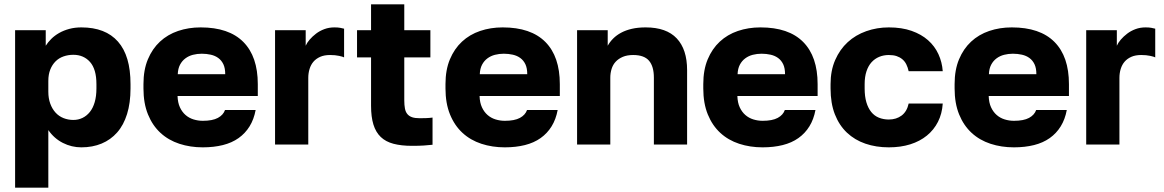

<svg xmlns="http://www.w3.org/2000/svg" viewBox="-20 -670 5395 890"><path d="M50 200V-530H192V-458Q202 -474 217.5 -489.5Q233 -505 254 -517Q275 -529 301 -536Q327 -543 357 -543Q413 -543 455.5 -526.5Q498 -510 527 -477Q556 -444 570.5 -395Q585 -346 585 -280V-260Q585 -193 569 -141.5Q553 -90 523 -56Q493 -22 451 -4.5Q409 13 357 13Q312 13 271.5 -7.5Q231 -28 204 -67V200ZM320 -114Q343 -114 362.5 -123.5Q382 -133 396.5 -151Q411 -169 419 -196.5Q427 -224 427 -260V-280Q427 -315 419.5 -340.5Q412 -366 397.5 -382.5Q383 -399 363.5 -407.5Q344 -416 320 -416Q296 -416 274.5 -408.5Q253 -401 237.5 -385.5Q222 -370 213 -347.5Q204 -325 204 -295V-245Q204 -214 213 -189.5Q222 -165 237.5 -148Q253 -131 274.5 -122.5Q296 -114 320 -114Z M920 13Q862 13 811.5 -3.5Q761 -20 724 -54Q687 -88 666 -139.5Q645 -191 645 -260V-280Q645 -346 665.5 -395Q686 -444 721.5 -477Q757 -510 805.5 -526.5Q854 -543 910 -543Q1041 -543 1108 -475.5Q1175 -408 1175 -280V-225H803Q804 -194 814 -172.5Q824 -151 840 -137Q856 -123 877 -116.5Q898 -110 920 -110Q965 -110 990 -123.5Q1015 -137 1023 -160H1165Q1157 -117 1137 -84.5Q1117 -52 1086 -30Q1055 -8 1013 2.5Q971 13 920 13ZM804 -326H1024Q1024 -354 1015.5 -372Q1007 -390 992 -401Q977 -412 957 -416.5Q937 -421 915 -421Q894 -421 874.5 -416Q855 -411 839.5 -399.5Q824 -388 814.5 -370Q805 -352 804 -326Z M1255 0V-530H1397V-458Q1403 -472 1415.5 -486.5Q1428 -501 1445 -514Q1462 -527 1483.5 -535Q1505 -543 1530 -543Q1547 -543 1557 -541Q1567 -539 1575 -537V-404Q1570 -407 1552 -411Q1534 -415 1510 -415Q1483 -415 1464 -406.5Q1445 -398 1433 -384Q1421 -370 1415 -350.5Q1409 -331 1409 -309V0Z M1890 6Q1840.3 6 1804.1 -3.5Q1768 -13 1745 -35Q1722 -57 1711 -92.5Q1700 -128 1700 -180V-404H1635V-530H1700V-650H1854V-530H1975V-404H1854V-205Q1854 -183.4 1857 -167.2Q1860 -151 1868.5 -141Q1877 -131 1890.6 -126.5Q1904.1 -122 1925 -122Q1940 -122 1955 -122.5Q1970 -123 1985 -125V1Q1966 3 1945 4.5Q1924 6 1890 6Z M2320 13Q2262 13 2211.5 -3.5Q2161 -20 2124 -54Q2087 -88 2066 -139.5Q2045 -191 2045 -260V-280Q2045 -346 2065.5 -395Q2086 -444 2121.5 -477Q2157 -510 2205.5 -526.5Q2254 -543 2310 -543Q2441 -543 2508 -475.5Q2575 -408 2575 -280V-225H2203Q2204 -194 2214 -172.5Q2224 -151 2240 -137Q2256 -123 2277 -116.5Q2298 -110 2320 -110Q2365 -110 2390 -123.5Q2415 -137 2423 -160H2565Q2557 -117 2537 -84.5Q2517 -52 2486 -30Q2455 -8 2413 2.5Q2371 13 2320 13ZM2204 -326H2424Q2424 -354 2415.5 -372Q2407 -390 2392 -401Q2377 -412 2357 -416.5Q2337 -421 2315 -421Q2294 -421 2274.5 -416Q2255 -411 2239.5 -399.5Q2224 -388 2214.5 -370Q2205 -352 2204 -326Z M2655 0V-530H2797V-458Q2807 -476 2822.5 -491.5Q2838 -507 2859.5 -518.5Q2881 -530 2909 -536.5Q2937 -543 2973 -543Q3069 -543 3117 -492Q3165 -441 3165 -345V0H3011V-310Q3011 -362 2988.5 -388.5Q2966 -415 2915 -415Q2887 -415 2867 -406.5Q2847 -398 2834 -384Q2821 -370 2815 -350.5Q2809 -331 2809 -310V0Z M3515 13Q3457 13 3406.5 -3.5Q3356 -20 3319 -54Q3282 -88 3261 -139.5Q3240 -191 3240 -260V-280Q3240 -346 3260.5 -395Q3281 -444 3316.5 -477Q3352 -510 3400.5 -526.5Q3449 -543 3505 -543Q3636 -543 3703 -475.5Q3770 -408 3770 -280V-225H3398Q3399 -194 3409 -172.5Q3419 -151 3435 -137Q3451 -123 3472 -116.5Q3493 -110 3515 -110Q3560 -110 3585 -123.5Q3610 -137 3618 -160H3760Q3752 -117 3732 -84.5Q3712 -52 3681 -30Q3650 -8 3608 2.5Q3566 13 3515 13ZM3399 -326H3619Q3619 -354 3610.5 -372Q3602 -390 3587 -401Q3572 -412 3552 -416.5Q3532 -421 3510 -421Q3489 -421 3469.5 -416Q3450 -411 3434.5 -399.5Q3419 -388 3409.5 -370Q3400 -352 3399 -326Z M4100 13Q4041 13 3991.5 -4Q3942 -21 3906 -55Q3870 -89 3850 -140Q3830 -191 3830 -260V-280Q3830 -343 3851.5 -392Q3873 -441 3909.5 -474.5Q3946 -508 3995.5 -525.5Q4045 -543 4100 -543Q4160 -543 4205.5 -527Q4251 -511 4282 -483.5Q4313 -456 4330 -419Q4347 -382 4350 -340H4192Q4188 -358 4181 -372Q4174 -386 4162.5 -395.5Q4151 -405 4136 -410Q4121 -415 4100 -415Q4076 -415 4055.5 -406.5Q4035 -398 4020 -381.5Q4005 -365 3996.5 -339.5Q3988 -314 3988 -280V-260Q3988 -223 3996 -196Q4004 -169 4018.5 -151Q4033 -133 4054 -124.5Q4075 -116 4100 -116Q4135 -116 4159.5 -134.5Q4184 -153 4192 -190H4350Q4347 -143 4328 -105.5Q4309 -68 4276.5 -41.5Q4244 -15 4199.5 -1Q4155 13 4100 13Z M4680 13Q4622 13 4571.5 -3.5Q4521 -20 4484 -54Q4447 -88 4426 -139.5Q4405 -191 4405 -260V-280Q4405 -346 4425.5 -395Q4446 -444 4481.5 -477Q4517 -510 4565.5 -526.5Q4614 -543 4670 -543Q4801 -543 4868 -475.5Q4935 -408 4935 -280V-225H4563Q4564 -194 4574 -172.5Q4584 -151 4600 -137Q4616 -123 4637 -116.5Q4658 -110 4680 -110Q4725 -110 4750 -123.5Q4775 -137 4783 -160H4925Q4917 -117 4897 -84.5Q4877 -52 4846 -30Q4815 -8 4773 2.5Q4731 13 4680 13ZM4564 -326H4784Q4784 -354 4775.5 -372Q4767 -390 4752 -401Q4737 -412 4717 -416.5Q4697 -421 4675 -421Q4654 -421 4634.5 -416Q4615 -411 4599.5 -399.5Q4584 -388 4574.5 -370Q4565 -352 4564 -326Z M5015 0V-530H5157V-458Q5163 -472 5175.5 -486.5Q5188 -501 5205 -514Q5222 -527 5243.5 -535Q5265 -543 5290 -543Q5307 -543 5317 -541Q5327 -539 5335 -537V-404Q5330 -407 5312 -411Q5294 -415 5270 -415Q5243 -415 5224 -406.5Q5205 -398 5193 -384Q5181 -370 5175 -350.5Q5169 -331 5169 -309V0Z"/></svg>

Font: Golos Text VF
Style: Regular
Weight: 400
Designer: A.Korolkova, Vitaly Kuzmin
Foundry: ParaType Ltd
Version: Version 2.003